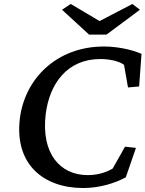

<svg xmlns="http://www.w3.org/2000/svg" viewBox="-20 -935 732 966"><path d="M399 11C480 11 558 -13 613 -43L664 -191L609 -197L547 -87C509 -65 468 -54 421 -54C283 -54 186 -162 210 -361C229 -514 318 -638 485 -638C527 -638 577 -629 604 -609L624 -495L680 -500L692 -664C640 -687 566 -701 503 -701C266 -701 105 -540 80 -339C52 -109 198 11 399 11ZM292 -886 428 -761H516L684 -886L646 -915L481 -829L336 -915Z"/></svg>

Font: TPK Tissa Web Medium
Style: Italic
Weight: 500
Italic angle: -7°
Designer: Jacques Le Bailly, Suppakit Chalermlarp | Katatrad Co.,Ltd.
Foundry: Jacques Le Bailly, Cadson Demak Co.,Ltd.
Version: Version 5.000;Glyphs 3.1.2 (3151)